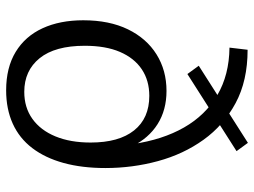

<svg xmlns="http://www.w3.org/2000/svg" viewBox="-121 -697 827 625"><g transform="rotate(90 292.5 -384.5)"><path d="M274 9Q200 9 149 -22Q98 -53 72 -109.5Q46 -166 46 -242Q46 -327 75.5 -387.5Q105 -448 157 -480.5Q209 -513 276 -513Q338 -513 384 -484Q430 -455 457 -400L449 -403Q435 -500 395 -570Q355 -640 289.5 -678.5Q224 -717 135 -718L142 -777Q243 -777 315.5 -738Q388 -699 435 -633.5Q482 -568 504.5 -485Q527 -402 527 -314Q527 -238 510.5 -178Q494 -118 462 -76Q430 -34 382.5 -12.5Q335 9 274 9ZM279 -50Q330 -50 367 -76.5Q404 -103 424 -151.5Q444 -200 444 -266Q444 -358 404.5 -407.5Q365 -457 292 -457Q242 -457 205.5 -432.5Q169 -408 149 -361.5Q129 -315 129 -247Q129 -150 169.5 -100Q210 -50 279 -50ZM221 -581 194 -618 445 -778 472 -741Z"/></g></svg>

Font: Bitter Thin
Style: Regular
Weight: 400
Version: Version 3.021